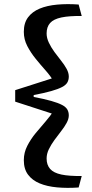

<svg xmlns="http://www.w3.org/2000/svg" viewBox="-20 -771 450 935"><path d="M315 -209Q315 -192 304.5 -172.5Q294 -153 277.5 -132Q261 -111 245 -89Q229 -67 218 -44.5Q207 -22 207 1Q207 32 224 51.5Q241 71 279 79Q317 87 378 86L363 142Q307 146 258 141.5Q209 137 173 122Q137 107 116.5 79.5Q96 52 96 9Q96 -28 113 -61Q130 -94 154 -123Q178 -152 202 -179.5Q226 -207 241 -232L248 -213L54 -276V-332L248 -394L241 -375Q226 -401 202 -428Q178 -455 154 -484.5Q130 -514 113 -546.5Q96 -579 96 -616Q96 -659 116.5 -686.5Q137 -714 173 -729Q209 -744 258 -748.5Q307 -753 363 -749L378 -693Q317 -694 279 -686Q241 -678 224 -659Q207 -640 207 -608Q207 -586 218 -563Q229 -540 245 -518Q261 -496 277.5 -475.5Q294 -455 304.5 -435.5Q315 -416 315 -398Q315 -382 308 -369.5Q301 -357 282 -347Q263 -337 229.5 -327.5Q196 -318 144 -308V-299Q196 -289 229.5 -279.5Q263 -270 282 -260Q301 -250 308 -237.5Q315 -225 315 -209Z"/></svg>

Font: Roboto Serif 20pt Medium
Style: Regular
Weight: 500
Version: Version 1.008